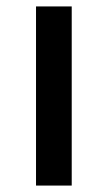

<svg xmlns="http://www.w3.org/2000/svg" viewBox="-20 -577 334 597"><path d="M92 0H203V-557H92Z"/></svg>

Font: Noto Serif Tamil SemiCondensed Medium
Style: Regular
Weight: 500
Width: 4
Designer: Indian Type Foundry, Tom Grace, and the Monotype Design Team
Foundry: Monotype Imaging Inc.
Version: Version 2.004